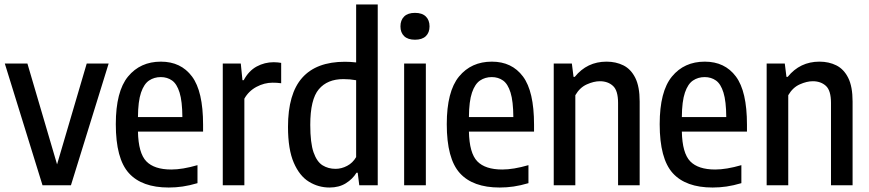

<svg xmlns="http://www.w3.org/2000/svg" viewBox="-20 -828 3885 858"><path d="M170 0 1.5 -544H102.5L235 -93.5L367.5 -544H465.5L297 0Z M734 10Q614 10 555.8 -54.5Q497.5 -119 497.5 -273Q497.5 -419.5 552.2 -486Q607 -552.5 699 -552.5Q788.5 -552.5 838 -486.2Q887.5 -420 887.5 -271V-240H596.5Q598.5 -143.5 634 -107Q669.5 -70.5 745.5 -70.5Q795.5 -70.5 862.5 -90V-9.5Q827 1 796.2 5.5Q765.5 10 734 10ZM698.5 -483.5Q669 -483.5 646.2 -468.2Q623.5 -453 610.2 -414.2Q597 -375.5 596.5 -305H795Q794.5 -375.5 782.5 -414.2Q770.5 -453 749 -468.2Q727.5 -483.5 698.5 -483.5Z M975.5 0V-544H1056L1063.5 -469.5H1069Q1091.5 -511.5 1127 -530.8Q1162.5 -550 1203.5 -550Q1213.5 -550 1222 -549Q1230.5 -548 1236.5 -547V-456Q1226.5 -457.5 1217.2 -458Q1208 -458.5 1198 -458.5Q1161 -458.5 1126 -439.8Q1091 -421 1072 -387V0Z M1452.5 10Q1403 10 1360.8 -15.8Q1318.5 -41.5 1292.8 -101Q1267 -160.5 1267 -261Q1267 -409 1330.5 -480.5Q1394 -552 1521.5 -552Q1545 -552 1571.5 -549V-808H1668V0H1585.5L1578.5 -56H1573Q1556 -28 1525.5 -9Q1495 10 1452.5 10ZM1479.5 -73.5Q1506 -73.5 1531.2 -86.8Q1556.5 -100 1571.5 -126V-469.5Q1544 -474.5 1514.5 -474.5Q1443 -474.5 1404.8 -429.2Q1366.5 -384 1366.5 -270Q1366.5 -189.5 1381.2 -147.2Q1396 -105 1421.5 -89.2Q1447 -73.5 1479.5 -73.5Z M1786 0V-544H1883V0ZM1834.5 -650.5Q1802.5 -650.5 1786 -666.5Q1769.5 -682.5 1769.5 -710Q1769.5 -738 1786 -754.2Q1802.5 -770.5 1834.5 -770.5Q1866.5 -770.5 1883 -754.2Q1899.5 -738 1899.5 -710Q1899.5 -682.5 1883 -666.5Q1866.5 -650.5 1834.5 -650.5Z M2213 10Q2093 10 2034.8 -54.5Q1976.5 -119 1976.5 -273Q1976.5 -419.5 2031.2 -486Q2086 -552.5 2178 -552.5Q2267.5 -552.5 2317 -486.2Q2366.5 -420 2366.5 -271V-240H2075.5Q2077.5 -143.5 2113 -107Q2148.5 -70.5 2224.5 -70.5Q2274.5 -70.5 2341.5 -90V-9.5Q2306 1 2275.2 5.5Q2244.5 10 2213 10ZM2177.5 -483.5Q2148 -483.5 2125.2 -468.2Q2102.5 -453 2089.2 -414.2Q2076 -375.5 2075.5 -305H2274Q2273.5 -375.5 2261.5 -414.2Q2249.5 -453 2228 -468.2Q2206.5 -483.5 2177.5 -483.5Z M2454.5 0V-544H2535.5L2543 -484.5H2548.5Q2603.5 -552.5 2690.5 -552.5Q2732.5 -552.5 2766 -535.8Q2799.5 -519 2819 -480Q2838.5 -441 2838.5 -374.5V0H2742V-368Q2742 -423.5 2719.2 -444.2Q2696.5 -465 2660.5 -465Q2634 -465 2602.5 -451Q2571 -437 2551 -402.5V0Z M3164.5 10Q3044.5 10 2986.2 -54.5Q2928 -119 2928 -273Q2928 -419.5 2982.8 -486Q3037.5 -552.5 3129.5 -552.5Q3219 -552.5 3268.5 -486.2Q3318 -420 3318 -271V-240H3027Q3029 -143.5 3064.5 -107Q3100 -70.5 3176 -70.5Q3226 -70.5 3293 -90V-9.5Q3257.5 1 3226.8 5.5Q3196 10 3164.5 10ZM3129 -483.5Q3099.5 -483.5 3076.8 -468.2Q3054 -453 3040.8 -414.2Q3027.5 -375.5 3027 -305H3225.5Q3225 -375.5 3213 -414.2Q3201 -453 3179.5 -468.2Q3158 -483.5 3129 -483.5Z M3406 0V-544H3487L3494.5 -484.5H3500Q3555 -552.5 3642 -552.5Q3684 -552.5 3717.5 -535.8Q3751 -519 3770.5 -480Q3790 -441 3790 -374.5V0H3693.5V-368Q3693.5 -423.5 3670.8 -444.2Q3648 -465 3612 -465Q3585.5 -465 3554 -451Q3522.5 -437 3502.5 -402.5V0Z"/></svg>

Font: Encode Sans Condensed Condensed Medium
Style: Regular
Weight: 500
Width: 3
Designer: Multiple Designers
Foundry: Impallari Type
Version: Version 3.000; ttfautohint (v1.8.3) -l 8 -r 50 -G 200 -x 14 